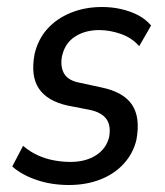

<svg xmlns="http://www.w3.org/2000/svg" viewBox="-20 -520 471 549"><path d="M177 9Q127 9 84.5 -5.5Q42 -20 15 -44L46 -103Q66 -86 88 -76Q110 -66 134 -61.5Q158 -57 181 -57Q225 -57 254.5 -76Q284 -95 292 -128Q298 -161 284 -180Q270 -199 236 -206L174 -218Q115 -231 91 -267Q67 -303 79 -366Q89 -408 115.5 -437.5Q142 -467 182.5 -483.5Q223 -500 272 -500Q300 -500 326.5 -494Q353 -488 375 -476.5Q397 -465 412 -447L378 -388Q357 -412 325.5 -423Q294 -434 264 -434Q223 -434 194 -415Q165 -396 157 -358Q152 -328 164 -308.5Q176 -289 210 -283L270 -270Q333 -257 357.5 -220.5Q382 -184 370 -120Q361 -82 334.5 -52.5Q308 -23 267.5 -7Q227 9 177 9Z"/></svg>

Font: Nunito Sans 10pt Condensed Medium
Style: Italic
Weight: 500
Width: 3
Italic angle: -9°
Designer: Vernon Adams
Foundry: Vernon Adams
Version: Version 3.101;gftools[0.9.27]